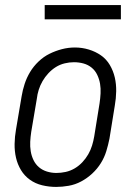

<svg xmlns="http://www.w3.org/2000/svg" viewBox="-20 -728 540 756"><path d="M201 8Q173 8 146 1.5Q119 -5 97.5 -20.5Q76 -36 62.5 -58.5Q49 -81 43 -107Q37 -133 37.5 -161.5Q38 -190 43 -218L65 -348Q69 -373 77 -397.5Q85 -422 98.5 -444.5Q112 -467 132 -486Q152 -505 175.5 -516.5Q199 -528 224 -534.5Q249 -541 275 -541Q303 -541 329.5 -533Q356 -525 377.5 -510Q399 -495 412.5 -472Q426 -449 432 -423Q438 -397 437.5 -368.5Q437 -340 432 -312L411 -182Q406 -157 398.5 -132.5Q391 -108 377 -85.5Q363 -63 343 -44.5Q323 -26 299.5 -13.5Q276 -1 250.5 3.5Q225 8 201 8ZM202 -47Q220 -47 238.5 -51Q257 -55 274 -65Q291 -75 304.5 -89.5Q318 -104 327.5 -120.5Q337 -137 342.5 -155Q348 -173 351 -191L372 -321Q375 -341 376 -360.5Q377 -380 374 -398Q371 -416 363 -433Q355 -450 341 -461.5Q327 -473 309 -478Q291 -483 271 -483Q253 -483 234.5 -478.5Q216 -474 200 -464Q184 -454 170.5 -439.5Q157 -425 147.5 -408.5Q138 -392 132.5 -374.5Q127 -357 125 -339L103 -209Q100 -189 99 -170Q98 -151 101 -132.5Q104 -114 112 -97.5Q120 -81 133.5 -69.5Q147 -58 165 -52.5Q183 -47 202 -47ZM156 -652V-708H456V-652Z"/></svg>

Font: Iosevka Slab Light Oblique
Style: Regular
Weight: 300
Italic angle: -9°
Monospace: yes
Designer: Belleve Invis
Foundry: Belleve Invis
Version: Version 11.1.1; ttfautohint (v1.8.3)